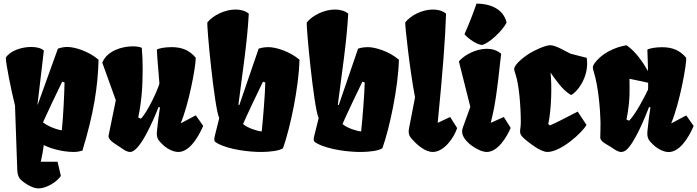

<svg xmlns="http://www.w3.org/2000/svg" viewBox="-20 -841 3904 1075"><path d="M76.7 110.8C78.6 154.8 95.2 167 120.1 184.1C141.6 199.2 170.4 213.9 195.8 213.9C238.8 213.9 298.3 178.2 320.8 144L302.2 64.5H208.5C216.3 29.8 221.7 -1.5 225.1 -28.8C254.4 -13.2 323.7 9.8 393.6 9.8C410.2 9.8 426.3 6.8 441.4 2.4C503.9 -202.1 528.3 -354.5 531.7 -506.8C473.1 -557.1 394.5 -578.1 357.4 -578.1C329.1 -578.1 314.9 -571.3 304.2 -568.8L191.4 -255.4L189.9 -255.9L225.6 -558.1C210.4 -571.8 184.6 -578.1 154.3 -578.1C101.6 -578.1 36.1 -557.1 12.7 -518.1V-513.2C13.7 -482.9 41 -341.8 64 -250ZM220.7 -156.2C236.8 -193.4 299.8 -325.7 328.1 -383.3L341.3 -379.4C340.3 -317.9 334 -185.5 326.2 -111.8C303.2 -113.3 247.6 -133.3 220.7 -156.2Z M587.4 -79.1C587.4 -53.2 631.3 -32.2 655.3 -15.1C674.8 -1 690.9 9.8 709 9.8C761.7 9.8 835 -158.2 868.2 -242.7L875.5 -239.3C868.7 -195.3 863.8 -157.2 858.9 -107.9C858.4 -103 857.9 -98.6 857.9 -94.2C857.9 -61.5 872.6 -50.8 883.3 -39.1C910.2 -9.8 947.8 9.8 978.5 9.8C1035.2 9.8 1084 -58.6 1117.7 -136.2L1076.2 -195.3L991.7 -150.4C1037.6 -259.3 1075.7 -466.8 1075.7 -512.7V-518.1C1041 -559.1 1000 -577.1 940.4 -577.1C902.8 -577.1 868.7 -570.3 858.4 -563.5C858.4 -547.9 860.8 -512.7 872.6 -373C862.8 -336.4 805.2 -211.9 768.6 -176.3L753.9 -183.1C772.9 -272 778.8 -358.9 778.8 -454.6C778.8 -496.6 777.3 -537.1 773.9 -573.2C762.7 -578.6 744.6 -581.5 723.1 -581.5C663.6 -581.5 579.6 -557.1 552.7 -490.2L628.4 -279.8Z M1199.2 -37.6C1264.6 -2.4 1379.4 10.7 1447.8 9.8C1486.8 9.3 1542.5 4.4 1564.5 -11.2C1605.5 -126 1653.3 -354.5 1656.7 -506.8C1598.1 -556.6 1519 -577.6 1481.9 -577.1C1453.6 -576.7 1438.5 -571.8 1428.2 -568.8L1319.8 -252.4L1314.9 -254.4C1336.4 -428.2 1364.3 -600.6 1373 -764.6C1352.5 -781.2 1326.7 -787.6 1298.8 -787.6C1239.7 -787.6 1173.8 -755.9 1141.1 -715.8C1136.2 -696.8 1180.2 -239.3 1207 -180.7C1207 -180.2 1206.5 -180.2 1206.5 -179.7H1207.5C1196.3 -135.3 1190.9 -115.2 1182.6 -79.6C1175.8 -51.3 1181.6 -46.9 1199.2 -37.6ZM1340.8 -146.5C1356.4 -183.6 1423.8 -325.7 1452.1 -383.3L1465.3 -379.4C1464.4 -317.9 1453.1 -178.7 1445.3 -105C1422.9 -106.4 1367.2 -123.5 1340.8 -146.5Z M1755.9 -37.6C1821.3 -2.4 1936 10.7 2004.4 9.8C2043.5 9.3 2099.1 4.4 2121.1 -11.2C2162.1 -126 2210 -354.5 2213.4 -506.8C2154.8 -556.6 2075.7 -577.6 2038.6 -577.1C2010.3 -576.7 1995.1 -571.8 1984.9 -568.8L1876.5 -252.4L1871.6 -254.4C1893.1 -428.2 1920.9 -600.6 1929.7 -764.6C1909.2 -781.2 1883.3 -787.6 1855.5 -787.6C1796.4 -787.6 1730.5 -755.9 1697.8 -715.8C1692.9 -696.8 1736.8 -239.3 1763.7 -180.7C1763.7 -180.2 1763.2 -180.2 1763.2 -179.7H1764.2C1752.9 -135.3 1747.6 -115.2 1739.3 -79.6C1732.4 -51.3 1738.3 -46.9 1755.9 -37.6ZM1897.5 -146.5C1913.1 -183.6 1980.5 -325.7 2008.8 -383.3L2022 -379.4C2021 -317.9 2009.8 -178.7 2002 -105C1979.5 -106.4 1923.8 -123.5 1897.5 -146.5Z M2282.2 -67.4C2311 -33.2 2358.4 9.8 2403.3 9.8C2464.8 9.8 2521 -67.4 2539.6 -124L2500.5 -186L2430.7 -153.3C2459.5 -448.7 2472.2 -610.4 2477.5 -764.6C2456.5 -781.7 2429.7 -788.1 2401.9 -787.6C2343.8 -787.1 2280.3 -755.4 2249 -715.8C2246.6 -701.7 2274.4 -449.7 2303.7 -295.9L2270 -121.6C2264.6 -93.8 2272.5 -78.6 2282.2 -67.4Z M2678.7 -589.4C2714.4 -595.2 2795.4 -669.9 2816.4 -714.8C2796.9 -797.4 2714.4 -820.8 2647.9 -820.8C2630.9 -771.5 2611.3 -718.8 2580.6 -649.4C2603.5 -621.6 2654.3 -589.8 2678.7 -589.4ZM2567.4 -103.5C2567.4 -50.8 2659.2 9.8 2705.1 9.8C2769 9.8 2818.8 -77.1 2839.4 -125L2800.8 -186L2727.5 -153.3L2736.8 -191.4C2763.2 -299.3 2781.7 -515.6 2786.1 -539.6C2763.2 -559.6 2735.4 -567.9 2705.6 -567.9C2644.5 -567.9 2578.6 -532.7 2549.3 -497.1L2613.3 -242.7C2567.9 -114.7 2567.4 -121.6 2567.4 -103.5Z M2918.5 -62C2931.6 -51.3 3002 9.8 3044.9 9.8C3121.6 9.8 3240.7 -99.6 3263.7 -141.6L3214.4 -216.3C3159.7 -187 3082.5 -148.4 3059.1 -138.7L3049.8 -146.5C3067.9 -231.9 3070.3 -363.8 3062.5 -434.1C3092.8 -393.1 3127 -338.4 3176.8 -309.1C3201.7 -316.4 3282.2 -404.3 3265.1 -517.1L3174.3 -540.5C3149.9 -551.8 3091.3 -587.9 3062 -587.9C3031.2 -587.9 2971.7 -558.1 2946.3 -543C2920.9 -527.8 2858.9 -481.9 2858.9 -454.1C2858.9 -447.8 2862.3 -438 2866.7 -424.3C2885.7 -368.7 2896 -246.1 2896 -155.8C2896 -105 2877.4 -97.2 2918.5 -62Z M3340.8 -71.3C3341.3 -45.4 3381.8 -31.7 3405.8 -14.6C3425.3 -1 3442.4 10.7 3460 9.8C3468.8 9.3 3477.5 5.9 3487.3 -2C3533.2 -42 3587.4 -173.3 3614.3 -242.2L3621.6 -238.8C3614.7 -194.8 3609.9 -156.7 3605 -107.4C3600.6 -64 3617.2 -51.8 3629.4 -38.6C3656.2 -9.8 3694.3 10.7 3724.6 10.3C3781.2 9.3 3830.1 -57.6 3863.8 -135.7L3822.3 -194.8L3737.8 -149.9C3786.1 -264.2 3825.7 -486.3 3821.8 -517.6C3787.1 -558.6 3746.1 -576.7 3686.5 -576.7C3648.9 -576.7 3614.7 -569.8 3604.5 -563C3604.5 -547.4 3607.4 -500.5 3608.4 -442.9C3579.1 -493.2 3540.5 -551.3 3488.3 -587.4C3469.2 -585 3371.1 -566.9 3311.5 -490.2C3302.7 -478 3299.3 -471.2 3299.3 -463.4C3299.3 -457 3301.3 -449.7 3305.2 -436.5C3329.1 -359.9 3340.8 -232.9 3342.3 -155.8C3342.8 -129.4 3340.8 -85 3340.8 -71.3ZM3487.8 -171.9C3499.5 -231 3506.3 -288.1 3504.9 -347.7L3504.4 -399.9C3535.6 -392.6 3569.8 -387.2 3608.9 -377.4C3608.9 -336.4 3609.4 -357.9 3607.9 -338.4C3591.8 -304.2 3538.6 -200.7 3502.4 -165Z"/></svg>

Font: Fruktur
Style: Regular
Weight: 400
Designer: Viktoriya Grabowska
Foundry: Viktoriya Grabowska
Version: Version 1.002